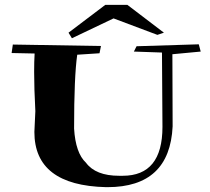

<svg xmlns="http://www.w3.org/2000/svg" viewBox="-20 -837 869 793"><path d="M424 -64H418Q122 -71 122 -292L126 -378Q121 -473 121 -540Q121 -584 123 -616L28 -618L33 -653L397 -647L391 -617L299 -611Q286 -521 286 -306Q292 -205 335 -165Q375 -111 472 -111H487Q651 -111 651 -313L649 -620L533 -624L544 -646L801 -654L809 -624L692 -613L693 -315Q681 -64 424 -64ZM277 -679 263 -702 415 -817H506L657 -702L630 -693L449 -761Z"/></svg>

Font: Xiangcui Kesong Xiangcui Kesong
Style: Regular
Weight: 400
Version: Version 1.501;March 28, 2024;FontCreator 14.0.0.2814 64-bit